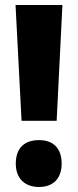

<svg xmlns="http://www.w3.org/2000/svg" viewBox="-20 -734 311 766"><path d="M206 -252 229 -714H42L66 -252ZM43 -81C43 -22 79 12 136 12C192 12 226 -22 226 -81C226 -141 194 -175 136 -175C75 -175 43 -141 43 -81Z"/></svg>

Font: Noto Sans Lao Looped ExtraCondensed Black
Style: Regular
Weight: 900
Width: 2
Designer: Mark Frömberg, Ben Mitchell
Foundry: The Fontpad Ltd
Version: Version 1.002